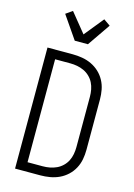

<svg xmlns="http://www.w3.org/2000/svg" viewBox="-143 -1053 786 1126"><g transform="rotate(15 250.0 -490.5)"><path d="M66 0V-735H219Q248 -735 277.5 -730Q307 -725 333.5 -712.5Q360 -700 381.5 -680Q403 -660 417 -634Q431 -608 436.5 -579Q442 -550 442 -521V-215Q442 -185 436.5 -156Q431 -127 417 -101Q403 -75 381.5 -55Q360 -35 333.5 -22.5Q307 -10 277.5 -5Q248 0 219 0ZM127 -55H219Q241 -55 262 -59Q283 -63 302.5 -72Q322 -81 338 -96.5Q354 -112 363.5 -131Q373 -150 377 -171.5Q381 -193 381 -215V-521Q381 -542 377 -563.5Q373 -585 363.5 -604Q354 -623 338 -638.5Q322 -654 302.5 -663Q283 -672 262 -676Q241 -680 219 -680H127ZM210 -815 115 -953 155 -981 250 -864 345 -981 385 -953 290 -815Z"/></g></svg>

Font: Iosevka Custom Light
Style: Regular
Weight: 300
Monospace: yes
Designer: Belleve Invis
Foundry: Belleve Invis
Version: Version 27.3.5